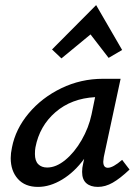

<svg xmlns="http://www.w3.org/2000/svg" viewBox="-20 -727 551 753"><path d="M221 -498 184 -533 357 -707 459 -531 406 -500 335 -592ZM488 -62Q451 -27 422 -10.5Q393 6 364 6Q335 6 318.5 -8.5Q302 -23 302 -53Q302 -69 306 -85L310 -104Q272 -52 224 -23Q176 6 129 6Q78 6 50 -25.5Q22 -57 22 -107Q22 -126 27 -149Q41 -221 92.5 -282.5Q144 -344 220.5 -381Q297 -418 384 -418H453L387 -111Q385 -97 385 -93Q385 -69 403 -69Q423 -69 459 -100ZM339 -278 353 -346Q260 -341 197.5 -287Q135 -233 119 -149Q117 -139 117 -123Q117 -96 130 -83Q143 -70 165 -70Q200 -70 236 -99.5Q272 -129 300 -177.5Q328 -226 339 -278Z"/></svg>

Font: Ysabeau Infant Semibold
Style: Italic
Weight: 600
Italic angle: -12°
Designer: Christian Thalmann (Catharsis Fonts)
Version: Version 0.003